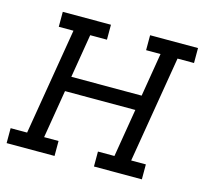

<svg xmlns="http://www.w3.org/2000/svg" viewBox="-96 -625 778 720"><g transform="rotate(15 293.5 -265.0)"><path d="M-13 0V-58H51L120 -472H63V-530H250V-472H185L157 -303H430L458 -472H402V-530H588V-472H524L455 -58H512V0H326V-58H390L421 -245H148L117 -58H173V0Z"/></g></svg>

Font: Iosevka Slab LtExObl
Style: Regular
Weight: 300
Width: 7
Italic angle: -9°
Monospace: yes
Designer: Belleve Invis
Foundry: Belleve Invis
Version: Version 11.1.0; ttfautohint (v1.8.3)